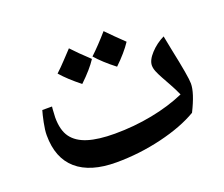

<svg xmlns="http://www.w3.org/2000/svg" viewBox="-109 -795 1139 978"><g transform="rotate(-20 460.5 -305.5)"><path d="M367.7 20Q227.5 20 154.1 -43.7Q80.6 -107.4 80.6 -231Q80.6 -258.8 88.9 -299.1Q97.2 -339.4 103.5 -359.9H156.2L154.8 -347.2L152.3 -301.8Q152.3 -232.4 180.2 -194.1Q208 -155.8 264.9 -137.9Q321.8 -120.1 410.6 -120.1Q514.6 -120.1 613 -139.2Q711.4 -158.2 792.5 -193.8Q776.9 -228.5 761.2 -256.3Q745.6 -284.2 733.2 -306.9Q720.7 -329.6 713.1 -347.9Q705.6 -366.2 705.6 -381.8Q705.6 -410.6 737.5 -445.3Q769.5 -480 812.5 -501L827.6 -424.3Q861.3 -265.1 861.3 -228Q861.3 -177.7 815.4 -85.9Q734.9 -38.1 613.5 -9Q492.2 20 367.7 20ZM430.2 -518.1Q400.4 -472.2 340.3 -415Q277.3 -464.8 240.2 -507.8Q266.6 -532.2 292.5 -560.1Q318.4 -587.9 338.4 -608.9Q373 -571.3 430.2 -518.1ZM626 -540Q594.2 -491.7 537.1 -437Q473.6 -486.3 437 -528.8Q481.9 -570.8 534.2 -630.9Q571.8 -591.8 626 -540Z"/></g></svg>

Font: Droid Arabic Naskh
Style: Bold
Weight: 700
Designer: Pascal Zoghbi
Foundry: Ascender Corporation
Version: Version 1.00